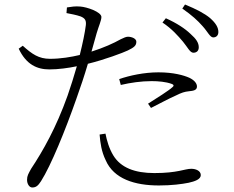

<svg xmlns="http://www.w3.org/2000/svg" viewBox="-20 -792 1040 852"><path d="M792 -607C812 -583 823 -558 838 -558C852 -558 862 -566 862 -582C862 -602 851 -619 825 -642C801 -665 765 -689 716 -711L701 -692C743 -664 770 -633 792 -607ZM879 -676C901 -652 912 -626 926 -626C939 -626 949 -634 949 -650C949 -670 938 -689 912 -712C888 -732 852 -751 801 -772L789 -754C832 -724 857 -701 879 -676ZM516 -415C559 -425 606 -432 653 -432C683 -432 716 -429 741 -420C750 -417 754 -412 745 -405C732 -392 672 -354 637 -332L650 -313C684 -330 732 -356 760 -368C786 -381 799 -385 818 -387C837 -389 854 -391 854 -408C854 -423 841 -437 820 -447C795 -458 750 -471 683 -471C620 -471 555 -457 509 -441ZM448 -199C454 -169 464 -133 483 -102C516 -48 578 -24 665 -24C769 -24 799 -43 829 -43C849 -43 871 -34 871 -15C871 4 844 13 817 19C787 25 742 31 685 31C578 31 485 2 449 -81C430 -120 425 -158 422 -195ZM81 -589 63 -576C96 -506 144 -484 199 -484C238 -484 283 -490 321 -498C308 -453 294 -408 280 -368C229 -225 171 -123 118 -43C106 -21 100 -12 100 6C100 24 110 40 123 40C140 40 149 32 162 12C206 -57 270 -214 319 -354C337 -404 355 -458 370 -509C444 -527 526 -558 547 -568C576 -582 585 -590 585 -607C585 -621 564 -629 548 -629C540 -629 530 -625 516 -618C484 -600 440 -580 386 -563L409 -645C418 -676 430 -701 430 -717C429 -739 366 -761 336 -763C313 -765 297 -762 277 -759L275 -734C295 -730 318 -726 338 -719C357 -711 363 -702 361 -681C357 -648 347 -600 334 -548C296 -539 249 -531 202 -531C152 -531 122 -552 81 -589Z"/></svg>

Font: Noto Serif CJK HK Light
Style: Regular
Weight: 300
Designer: Ryoko NISHIZUKA 西塚涼子 (kana & ideographs); Frank Grießhammer (Latin, Greek & Cyrillic); Wenlong ZHANG 张文龙 (bopomofo); San
Foundry: Adobe
Version: Version 2.001;hotconv 1.1.0;makeotfexe 2.6.0